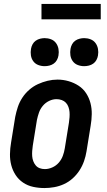

<svg xmlns="http://www.w3.org/2000/svg" viewBox="-20 -944 540 972"><path d="M205 8Q176 8 148 2Q120 -4 97 -19.5Q74 -35 59 -58Q44 -81 37 -108Q30 -135 30.5 -164Q31 -193 36 -222L57 -352Q62 -377 70 -401.5Q78 -426 92.5 -448.5Q107 -471 127.5 -489Q148 -507 172 -518Q196 -529 221 -535Q246 -541 271 -541Q300 -541 327.5 -533Q355 -525 378 -510Q401 -495 416 -472Q431 -449 438 -422Q445 -395 444.5 -366Q444 -337 439 -308L418 -178Q414 -153 405.5 -128.5Q397 -104 382.5 -81.5Q368 -59 348 -41Q328 -23 304 -12Q280 -1 254.5 3.5Q229 8 205 8ZM207 -88Q226 -88 245 -96.5Q264 -105 277.5 -120.5Q291 -136 298 -155Q305 -174 308 -193L329 -323Q331 -337 332 -350.5Q333 -364 332 -377Q331 -390 326.5 -402.5Q322 -415 313.5 -424Q305 -433 292.5 -437.5Q280 -442 266 -442Q247 -442 228.5 -433Q210 -424 197 -408.5Q184 -393 177.5 -374.5Q171 -356 167 -337L146 -207Q144 -193 143 -179.5Q142 -166 143 -153Q144 -140 148.5 -128Q153 -116 161 -106.5Q169 -97 181 -92.5Q193 -88 207 -88ZM406 -609Q389 -609 373.5 -615Q358 -621 348.5 -634Q339 -647 336.5 -663.5Q334 -680 337 -697Q339 -709 345 -720Q351 -731 361 -738Q371 -745 383 -748Q395 -751 406 -751Q423 -751 438.5 -745Q454 -739 463.5 -726Q473 -713 476 -696.5Q479 -680 476 -663Q474 -651 468 -640Q462 -629 452 -622Q442 -615 430 -612Q418 -609 406 -609ZM206 -609Q189 -609 173.5 -615Q158 -621 148.5 -634Q139 -647 136.5 -663.5Q134 -680 137 -697Q139 -709 145 -720Q151 -731 161 -738Q171 -745 183 -748Q195 -751 206 -751Q223 -751 238.5 -745Q254 -739 263.5 -726Q273 -713 276 -696.5Q279 -680 276 -663Q274 -651 268 -640Q262 -629 252 -622Q242 -615 230 -612Q218 -609 206 -609ZM190 -846V-924H490V-846Z"/></svg>

Font: Iosevka Curly Slab Oblique
Style: Bold
Weight: 700
Italic angle: -9°
Monospace: yes
Designer: Belleve Invis
Foundry: Belleve Invis
Version: Version 11.1.0; ttfautohint (v1.8.3)